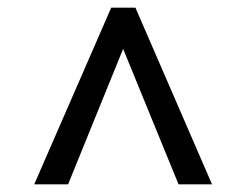

<svg xmlns="http://www.w3.org/2000/svg" viewBox="-20 -726 653 499"><path d="M332 -706 531 -247H444L300 -599L157 -247H69L269 -706Z"/></svg>

Font: Museo Sans Medium
Style: Regular
Weight: 500
Designer: Jos Buivenga
Foundry: Jos Buivenga & Rosetta Type Foundry (extension, remastering)
Version: Version 3.600;PS 1.000;hotconv 1.0.88;makeotf.lib2.5.647800;